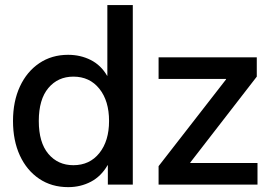

<svg xmlns="http://www.w3.org/2000/svg" viewBox="-20 -748 1109 778"><path d="M256.3 10.3Q189 10.3 138.7 -23.7Q88.4 -57.6 60.5 -117.9Q32.7 -178.2 32.7 -257.8Q32.7 -337.4 60.8 -397.7Q88.9 -458 139.2 -491.9Q189.5 -525.9 255.9 -525.9Q306.2 -525.9 347.7 -504.9Q389.2 -483.9 414.1 -440.9H415V-727.5H518.1V0H417V-78.6H416Q390.1 -33.7 348.4 -11.7Q306.6 10.3 256.3 10.3ZM277.3 -78.6Q343.3 -78.6 382.6 -127.7Q421.9 -176.8 421.9 -257.8Q421.9 -339.4 382.6 -388.4Q343.3 -437.5 277.3 -437.5Q214.8 -437.5 176 -391.4Q137.2 -345.2 137.2 -257.8Q137.2 -170.4 176 -124.5Q214.8 -78.6 277.3 -78.6ZM622.6 0V-74.7L896 -426.3V-428.2H622.6V-515.6H1020.5V-437.5L751 -89.4V-87.4H1023.4V0Z"/></svg>

Font: Inter Display Medium
Style: Regular
Weight: 500
Designer: Rasmus Andersson
Foundry: rsms
Version: Version 4.001;git-9221beed3